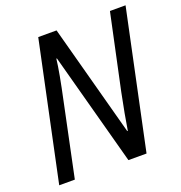

<svg xmlns="http://www.w3.org/2000/svg" viewBox="-129 -825 882 936"><g transform="rotate(-20 312.0 -357.0)"><path d="M171 -714H266L422 -135H425Q437 -212 460 -325L543 -714H624L473 0H379L221 -585H218Q210 -516 180 -377L101 0H20Z"/></g></svg>

Font: Noto Sans UI Narrow
Style: Italic
Weight: 400
Width: 4
Italic angle: -12°
Designer: Monotype Design Team
Foundry: Monotype Imaging Inc.
Version: Version 1.001